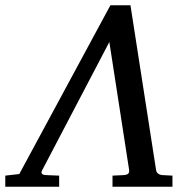

<svg xmlns="http://www.w3.org/2000/svg" viewBox="-65 -707 728 727"><path d="M588 0H361V-42L404 -44Q416 -45 420.5 -49.5Q425 -54 424 -63L349 -548L95 -63Q85 -45 110 -44L159 -42V0H-45V-42L8 -48L353 -687H429L526 -63Q529 -46 550 -44L588 -42Z"/></svg>

Font: Veleka
Style: Italic
Weight: 400
Italic angle: -12°
Designer: Stefan Peev, Context Ltd, 2016; SIL International, 1997-2014.
Foundry: Stefan Peev, Context Ltd, 2016
Version: Version 1.000